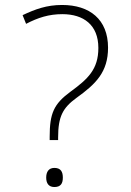

<svg xmlns="http://www.w3.org/2000/svg" viewBox="-20 -744 528 773"><path d="M180 -180H214V-191C214 -275 233 -310 288 -350C366 -406 415 -454 415 -552C415 -666 341 -724 230 -724C168 -724 122 -707 71 -683L85 -648C133 -673 177 -687 231 -687C316 -687 376 -644 376 -551C376 -465 334 -426 264 -375C196 -325 180 -287 180 -193ZM166 -29C166 -6 176 9 199 9C225 9 233 -6 233 -29C233 -52 225 -68 199 -68C176 -68 166 -52 166 -29Z"/></svg>

Font: Noto Sans Gurmukhi ExtraLight
Style: Regular
Weight: 200
Designer: Jelle Bosma - Monotype Design Team
Foundry: Monotype Imaging Inc.
Version: Version 2.004